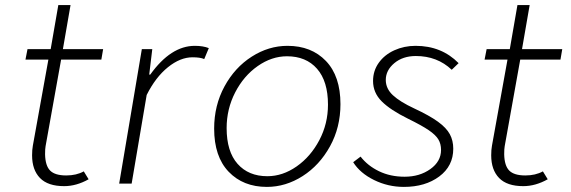

<svg xmlns="http://www.w3.org/2000/svg" viewBox="-20 -721 2242 754"><path d="M106 -111Q106 -133 109 -149L170 -487H80L88 -528H179L209 -701H257L227 -528H385L378 -487H220L159 -147Q157 -137 157 -115Q158 -70 177 -51Q196 -32 240 -32Q280 -32 309 -48L328 -17Q280 10 232 10Q168 10 137 -22Q106 -54 106 -111Z M537 -528H578L566 -428H570Q651 -541 745 -541Q778 -541 800 -532L782 -489Q767 -496 736 -496Q688 -496 639.5 -457Q591 -418 556 -348L497 0H448Z M821 -216Q821 -307 861.5 -381.5Q902 -456 968.5 -498.5Q1035 -541 1109 -541Q1203 -541 1260 -481.5Q1317 -422 1317 -312Q1317 -221 1276 -146.5Q1235 -72 1168.5 -29.5Q1102 13 1028 13Q935 13 878 -46.5Q821 -106 821 -216ZM1268 -310Q1268 -402 1225 -451Q1182 -500 1107 -500Q1047 -500 992 -461.5Q937 -423 903.5 -358Q870 -293 870 -218Q870 -126 913 -77.5Q956 -29 1030 -29Q1090 -29 1145 -67.5Q1200 -106 1234 -170.5Q1268 -235 1268 -310Z M1367 -84 1396 -106Q1424 -70 1468.5 -48.5Q1513 -27 1569 -27Q1628 -27 1670 -57Q1712 -87 1712 -132Q1712 -156 1701.5 -173.5Q1691 -191 1664 -209.5Q1637 -228 1582 -255Q1513 -289 1479 -323Q1445 -357 1445 -403Q1445 -443 1467.5 -474.5Q1490 -506 1528.5 -523.5Q1567 -541 1612 -541Q1714 -541 1781 -473L1754 -447Q1697 -501 1613 -501Q1562 -501 1528.5 -473Q1495 -445 1495 -407Q1495 -373 1523 -347Q1551 -321 1607 -295Q1667 -267 1700 -243Q1733 -219 1746.5 -194Q1760 -169 1760 -137Q1760 -69 1705 -28Q1650 13 1566 13Q1504 13 1449 -14Q1394 -41 1367 -84Z M1909 -111Q1909 -133 1912 -149L1973 -487H1883L1891 -528H1982L2012 -701H2060L2030 -528H2188L2181 -487H2023L1962 -147Q1960 -137 1960 -115Q1961 -70 1980 -51Q1999 -32 2043 -32Q2083 -32 2112 -48L2131 -17Q2083 10 2035 10Q1971 10 1940 -22Q1909 -54 1909 -111Z"/></svg>

Font: Nebula Sans Light
Style: Regular
Weight: 300
Italic angle: -9°
Designer: Paul D. Hunt for Adobe (as Source Sans)
Foundry: Nebula Entertainment & Broadcasting LLC
Version: Version 1.010